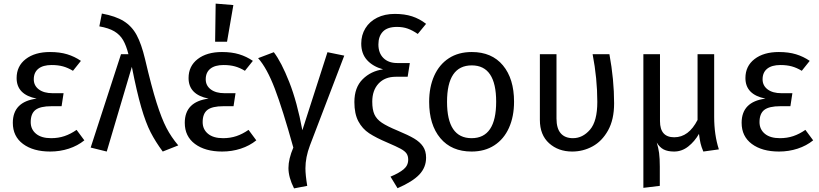

<svg xmlns="http://www.w3.org/2000/svg" viewBox="-20 -827 4537 1063"><path d="M428 -490 384 -435Q356 -452 328.5 -459.5Q301 -467 266 -467Q218 -467 192.5 -446.5Q167 -426 167 -388Q167 -353 195 -332Q223 -311 271 -311H332L321 -239H265Q203 -239 176.5 -218.5Q150 -198 150 -151Q150 -111 179.5 -86.5Q209 -62 263 -62Q303 -62 337 -73.5Q371 -85 404 -108L447 -50Q410 -20 361 -4Q312 12 258 12Q164 12 107.5 -30Q51 -72 51 -147Q51 -264 183 -281Q72 -303 72 -395Q72 -461 122.5 -500Q173 -539 257 -539Q311 -539 352 -526.5Q393 -514 428 -490Z M783 -500Q819 -346 847 -258Q875 -170 901.5 -119Q928 -68 967 -22L881 12Q841 -42 814 -94.5Q787 -147 762 -233Q737 -319 710 -457L571 12L482 -10L650 -527H691Q679 -575 661.5 -605Q644 -635 613 -653.5Q582 -672 530 -681L544 -752Q620 -738 665 -710Q710 -682 736.5 -633Q763 -584 783 -500Z M1380 -490 1336 -435Q1308 -452 1280.5 -459.5Q1253 -467 1218 -467Q1170 -467 1144.5 -446.5Q1119 -426 1119 -388Q1119 -353 1147 -332Q1175 -311 1223 -311H1284L1273 -239H1217Q1155 -239 1128.5 -218.5Q1102 -198 1102 -151Q1102 -111 1131.5 -86.5Q1161 -62 1215 -62Q1255 -62 1289 -73.5Q1323 -85 1356 -108L1399 -50Q1362 -20 1313 -4Q1264 12 1210 12Q1116 12 1059.5 -30Q1003 -72 1003 -147Q1003 -264 1135 -281Q1024 -303 1024 -395Q1024 -461 1074.5 -500Q1125 -539 1209 -539Q1263 -539 1304 -526.5Q1345 -514 1380 -490ZM1272 -799 1237 -596H1171L1174 -807Z M1654 -106 1793 -538 1886 -519 1696 -22Q1671 44 1671 105Q1671 142 1681 202L1608 216Q1577 155 1577 103Q1577 53 1604 -10Q1545 -222 1501.5 -336Q1458 -450 1409 -505L1496 -538Q1538 -483 1581.5 -372.5Q1625 -262 1654 -106Z M2339 -695 2293 -639Q2264 -659 2237.5 -668.5Q2211 -678 2178 -678Q2125 -678 2100 -652Q2075 -626 2075 -581Q2075 -533 2103 -505.5Q2131 -478 2179 -478H2249L2237 -402H2171Q2111 -402 2076 -364.5Q2041 -327 2041 -264Q2041 -220 2053 -193.5Q2065 -167 2094 -147.5Q2123 -128 2181 -104Q2241 -79 2273 -60Q2305 -41 2322 -16Q2339 9 2339 46Q2339 100 2301.5 139.5Q2264 179 2181 215L2142 151Q2190 131 2215 110Q2240 89 2240 57Q2240 36 2230.5 22.5Q2221 9 2198 -3.5Q2175 -16 2126 -37Q2062 -64 2024 -89Q1986 -114 1964 -155.5Q1942 -197 1942 -262Q1942 -343 1988 -388.5Q2034 -434 2101 -443Q2044 -459 2012 -494.5Q1980 -530 1980 -586Q1980 -633 2003 -670.5Q2026 -708 2068 -729Q2110 -750 2166 -750Q2220 -750 2261.5 -736.5Q2303 -723 2339 -695Z M2826 -264Q2826 -182 2798 -119.5Q2770 -57 2717 -22.5Q2664 12 2591 12Q2480 12 2418 -62Q2356 -136 2356 -263Q2356 -345 2384 -407.5Q2412 -470 2465 -504.5Q2518 -539 2592 -539Q2703 -539 2764.5 -465Q2826 -391 2826 -264ZM2455 -263Q2455 -62 2591 -62Q2727 -62 2727 -264Q2727 -465 2592 -465Q2455 -465 2455 -263Z M3380 -255Q3380 -165 3346.5 -105Q3313 -45 3260.5 -16.5Q3208 12 3148 12Q3071 12 3020 -34Q2969 -80 2969 -163V-527H3061V-171Q3061 -116 3084.5 -89Q3108 -62 3152 -62Q3206 -62 3246.5 -109Q3287 -156 3287 -263Q3287 -392 3261 -527H3354Q3380 -386 3380 -255Z M3960 0 3874 12Q3863 -14 3858.5 -33.5Q3854 -53 3850 -85V-86Q3826 -44 3790.5 -16Q3755 12 3712 12Q3677 12 3654.5 0.5Q3632 -11 3616 -38Q3625 -10 3629 20Q3633 50 3633 96V202L3542 213V-527H3634V-156Q3634 -67 3713 -67Q3793 -67 3842 -163V-527H3934V-180Q3934 -80 3960 0Z M4463 -490 4419 -435Q4391 -452 4363.5 -459.5Q4336 -467 4301 -467Q4253 -467 4227.5 -446.5Q4202 -426 4202 -388Q4202 -353 4230 -332Q4258 -311 4306 -311H4367L4356 -239H4300Q4238 -239 4211.5 -218.5Q4185 -198 4185 -151Q4185 -111 4214.5 -86.5Q4244 -62 4298 -62Q4338 -62 4372 -73.5Q4406 -85 4439 -108L4482 -50Q4445 -20 4396 -4Q4347 12 4293 12Q4199 12 4142.5 -30Q4086 -72 4086 -147Q4086 -264 4218 -281Q4107 -303 4107 -395Q4107 -461 4157.5 -500Q4208 -539 4292 -539Q4346 -539 4387 -526.5Q4428 -514 4463 -490Z"/></svg>

Font: FiraGOUPP
Style: Medium
Weight: 400
Designer: bBox Type
Foundry: bBox Type GmbH
Version: Version 1.001